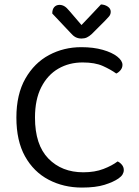

<svg xmlns="http://www.w3.org/2000/svg" viewBox="-20 -834 628 867"><path d="M533 -541Q533 -528 524.5 -517.5Q516 -507 505 -502Q480 -520 444.5 -536Q409 -552 353 -552Q292 -552 243.5 -524Q195 -496 166.5 -440.5Q138 -385 138 -303Q138 -180 198.5 -118Q259 -56 356 -56Q408 -56 447 -71Q486 -86 511 -105Q521 -101 530 -90.5Q539 -80 539 -66Q539 -56 533.5 -46.5Q528 -37 515 -28Q492 -12 452 0.5Q412 13 350 13Q267 13 199.5 -22.5Q132 -58 93 -128Q54 -198 54 -303Q54 -408 94.5 -479Q135 -550 201.5 -585.5Q268 -621 347 -621Q402 -621 444 -609Q486 -597 509.5 -578.5Q533 -560 533 -541ZM348 -721Q365 -739 388 -763Q411 -787 436 -814Q454 -813 467 -804Q480 -795 480 -781Q480 -769 472.5 -760Q465 -751 454 -740L394 -680Q383 -670 372.5 -665Q362 -660 348 -660Q333 -660 321.5 -666Q310 -672 299 -685L216 -773Q216 -792 225 -802Q234 -812 249 -812Q260 -812 270.5 -806Q281 -800 294 -784Z"/></svg>

Font: Baloo Tamma 2
Style: Regular
Weight: 400
Designer: Divya Kowshik, Shuchita Grover and Ek Type
Foundry: Ek Type
Version: Version 1.700